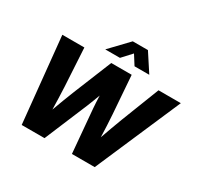

<svg xmlns="http://www.w3.org/2000/svg" viewBox="-191 -1183 1472 1419"><g transform="rotate(30 545.5 -473.0)"><path d="M153.3 0 80.1 -727.5H268.1L286.6 -404.3Q289.1 -356 290.5 -307.9Q292 -259.8 293 -211.9Q310.5 -259.8 328.6 -307.9Q346.7 -356 366.2 -404.3L497.6 -727.5H671.9L695.8 -404.3Q699.2 -356.4 701.4 -308.8Q703.6 -261.2 705.1 -213.4Q722.2 -261.2 739.3 -308.8Q756.3 -356.4 774.9 -404.3L900.9 -727.5H1091.3L776.4 0H582L549.8 -367.7Q547.9 -390.6 546.4 -417.7Q544.9 -444.8 543.9 -476.6Q531.7 -444.8 521.7 -417.7Q511.7 -390.6 502 -367.7L348.1 0ZM534.2 -792.5H409.2V-793L555.2 -945.8H684.6L784.2 -793V-792.5H658.7L607.9 -872.6Z"/></g></svg>

Font: Inter Display ExtraBold
Style: Italic
Weight: 800
Italic angle: -9.39999°
Designer: Rasmus Andersson
Foundry: rsms
Version: Version 4.000;git-a52131595